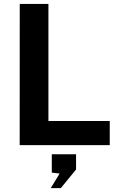

<svg xmlns="http://www.w3.org/2000/svg" viewBox="-20 -743 618 983"><path d="M81.1 -723H227.9V-123.4H541.9V0H80.8ZM239.7 220.2 285.3 145.6 245.2 140.8V46.9H369.4V124.9L291.3 220.2Z"/></svg>

Font: Public Sans Thin
Style: Regular
Weight: 100
Designer: The Public Sans project authors (U.S. Web Design System). Libre Franklin designed by Pablo Impallari and Rodrigo Fuenzal
Version: Version 1.008